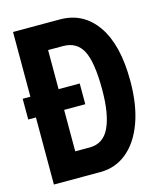

<svg xmlns="http://www.w3.org/2000/svg" viewBox="-108 -791 717 868"><g transform="rotate(-15 250.0 -357.0)"><path d="M36 0V-314H0V-411H36V-714H255Q365 -714 428 -623Q491 -532 491 -364Q491 -250 461 -168.5Q431 -87 377.5 -43.5Q324 0 254 0ZM236 -120Q300 -120 329 -182Q358 -244 358 -359Q358 -485 330.5 -539.5Q303 -594 237 -594H168V-411H267V-314H168V-120Z"/></g></svg>

Font: Noto Sans Mono ExtraCondensed
Style: Bold
Weight: 700
Width: 2
Designer: Monotype Design Team
Foundry: Monotype Imaging Inc.
Version: Version 2.014